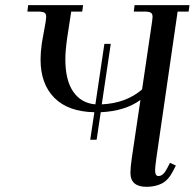

<svg xmlns="http://www.w3.org/2000/svg" viewBox="-20 -722 759 749"><path d="M86.9 -676.8 89.8 -702.1H304.2L300.8 -676.8H257.8L242.2 -575.2Q234.9 -522.9 234.9 -491.2Q234.9 -408.7 265.9 -364Q296.9 -319.3 352.1 -314.9L387.2 -550.8H412.1L377 -314.9Q471.7 -319.3 534.2 -373L573.2 -637.2Q575.2 -650.9 575.2 -655.8Q575.2 -668.5 568.4 -672.6Q561.5 -676.8 543 -676.8H502L504.9 -702.1H719.2L715.8 -676.8H672.9L589.8 -104Q585 -68.8 585 -58.1Q585 -35.2 598.1 -35.2Q616.7 -35.2 631.8 -64.9L643.1 -86.9L666 -76.2L654.8 -54.2Q636.7 -19 611.1 -6.1Q585.4 6.8 551.8 6.8Q488.8 6.8 488.8 -47.9Q488.8 -68.4 494.1 -105L527.8 -332Q467.8 -288.6 373 -284.2L356.9 -176.8H332L348.1 -284.2Q246.1 -286.1 192.1 -340.3Q138.2 -394.5 138.2 -490.2Q138.2 -516.6 143.1 -553.2L158.2 -637.2Q160.2 -650.9 160.2 -655.8Q160.2 -668.5 153.3 -672.6Q146.5 -676.8 127.9 -676.8Z"/></svg>

Font: Dihjauti
Style: Bold Italic
Weight: 700
Italic angle: -9°
Designer: T. Christopher White
Version: Version 3.0.0